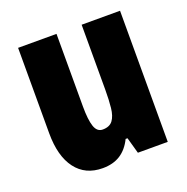

<svg xmlns="http://www.w3.org/2000/svg" viewBox="-106 -652 741 761"><g transform="rotate(-20 264.5 -271.5)"><path d="M479 -553V0H353L334 -68H326Q307 -29 276.5 -9.5Q246 10 202 10Q129 10 89 -43Q49 -96 49 -193V-553H211V-246Q211 -191 220.5 -162.5Q230 -134 254 -134Q283 -134 296.5 -152Q310 -170 313.5 -203Q317 -236 317 -280V-553Z"/></g></svg>

Font: Noto Sans Sinhala UI ExtraCondensed Black
Style: Regular
Weight: 900
Width: 2
Designer: Jelle Bosma - Monotype Design Team
Foundry: Monotype Imaging Inc.
Version: Version 2.006; ttfautohint (v1.8.4.7-5d5b)